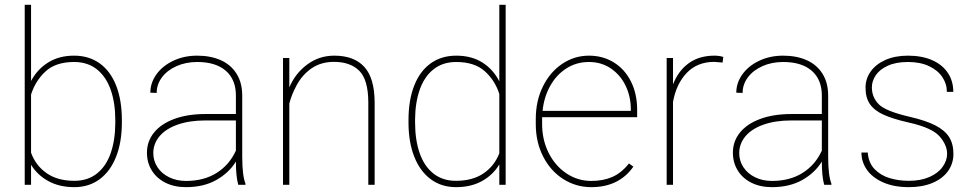

<svg xmlns="http://www.w3.org/2000/svg" viewBox="-20 -770 4054 800"><path d="M487.8 -259.3Q487.8 -178.7 464.1 -117.9Q440.4 -57.1 395.8 -23.7Q351.1 9.8 289.6 9.8Q227.5 9.8 181.6 -15.4Q135.7 -40.5 109.4 -83.5V0H83V-750H109.4V-432.6Q135.7 -481.9 181.2 -510Q226.6 -538.1 288.6 -538.1Q350.6 -538.1 395.5 -505.9Q440.4 -473.6 464.1 -413.1Q487.8 -352.5 487.8 -269ZM109.4 -376V-133.8Q128.4 -80.6 174.1 -48.6Q219.7 -16.6 290 -16.6Q345.7 -16.6 384 -47.1Q422.4 -77.6 441.2 -131.8Q460 -186 460.4 -256.8V-269.5Q460.4 -340.8 441.4 -395.5Q422.4 -450.2 383.8 -481Q345.2 -511.7 289.1 -511.7Q211.9 -511.7 169.7 -472.4Q127.4 -433.1 109.4 -376Z M972.7 0Q962.9 -35.2 962.9 -96.7Q934.1 -49.8 881.3 -20Q828.6 9.8 754.9 9.8Q706.5 9.8 669.7 -8.5Q632.8 -26.9 612.5 -59.6Q592.3 -92.3 592.3 -133.8Q592.3 -181.2 621.6 -217.5Q650.9 -253.9 706.1 -274.4Q761.2 -294.9 836.4 -294.9H962.9V-372.1Q962.9 -438.5 920.9 -475.1Q878.9 -511.7 801.8 -511.7Q754.4 -511.7 715.8 -494.6Q677.2 -477.5 655 -448Q632.8 -418.5 632.8 -382.8L606.4 -383.8Q606.4 -424.8 631.8 -460.2Q657.2 -495.6 701.9 -516.8Q746.6 -538.1 801.8 -538.1Q857.4 -538.1 899.7 -519.3Q941.9 -500.5 965.6 -462.9Q989.3 -425.3 989.3 -371.1V-118.2Q989.3 -38.1 1002.9 -4.4V0ZM962.9 -142.6V-268.1H835.4Q769 -268.1 720 -250.7Q670.9 -233.4 644.8 -202.4Q618.7 -171.4 618.7 -131.8Q618.7 -100.1 636 -73.5Q653.3 -46.9 684.6 -31.5Q715.8 -16.1 754.9 -16.1Q829.6 -16.1 882.8 -49.6Q936 -83 962.9 -142.6Z M1215.3 -413.6Q1193.8 -373 1185.5 -338.4V0H1159.2V-528.3H1185.5V-405.8Q1210.4 -464.4 1260 -501.2Q1309.6 -538.1 1373 -538.1Q1455.1 -538.1 1497.8 -491.5Q1540.5 -444.8 1541 -344.2V0H1514.6V-344.2Q1514.2 -437.5 1477.1 -474.9Q1439.9 -512.2 1371.6 -512.2Q1317.4 -512.2 1278.1 -485.1Q1238.8 -458 1215.3 -413.6Z M2060.5 0V-85Q2034.7 -41.5 1988.8 -15.9Q1942.9 9.8 1880.4 9.8Q1818.8 9.8 1774.2 -23.7Q1729.5 -57.1 1705.8 -117.9Q1682.1 -178.7 1682.1 -259.3V-269.5Q1682.1 -352.5 1705.8 -413.1Q1729.5 -473.6 1774.4 -505.9Q1819.3 -538.1 1881.3 -538.1Q1944.3 -538.1 1989.5 -509.8Q2034.7 -481.4 2060.5 -431.2V-750H2086.9V0ZM1709.5 -259.3Q1709.5 -187.5 1728.3 -132.8Q1747.1 -78.1 1785.4 -47.4Q1823.7 -16.6 1879.9 -16.6Q1949.7 -16.6 1995.1 -47.9Q2040.5 -79.1 2060.5 -131.3V-378.4Q2042.5 -435.1 1999.8 -473.4Q1957 -511.7 1880.9 -511.7Q1824.7 -511.7 1786.4 -481.2Q1748 -450.7 1729 -396.7Q1710 -342.8 1709.5 -272Z M2619.1 -75.7Q2559.1 9.8 2443.8 9.8Q2379.9 9.8 2326.9 -23.9Q2273.9 -57.6 2243.2 -117.7Q2212.4 -177.7 2212.4 -252.9V-274.4Q2212.4 -349.6 2242.2 -409.9Q2272 -470.2 2322.8 -504.2Q2373.5 -538.1 2434.1 -538.1Q2492.2 -538.1 2537.8 -509.8Q2583.5 -481.4 2609.1 -430.2Q2634.8 -378.9 2634.8 -312.5V-281.7H2238.8V-252.9Q2238.8 -188 2265.6 -133.8Q2292.5 -79.6 2339.6 -47.9Q2386.7 -16.1 2443.8 -16.1Q2492.7 -16.1 2530.8 -32.5Q2568.8 -48.8 2600.6 -88.9ZM2240.7 -308.1H2608.4V-314.5Q2608.4 -367.7 2586.7 -412.8Q2564.9 -458 2525.1 -484.9Q2485.4 -511.7 2434.1 -511.7Q2381.8 -511.7 2340.1 -485.1Q2298.3 -458.5 2272.5 -412.1Q2246.6 -365.7 2240.7 -308.1Z M2956.5 -512.2Q2885.7 -512.2 2841.8 -466.6Q2797.9 -420.9 2784.2 -345.7V0H2757.8V-528.3H2784.2V-418.5Q2806.6 -475.6 2850.1 -506.8Q2893.6 -538.1 2956.5 -538.1Q2977.5 -538.1 2993.7 -532.7L2990.7 -509.3Z M3414.1 0Q3404.3 -35.2 3404.3 -96.7Q3375.5 -49.8 3322.8 -20Q3270 9.8 3196.3 9.8Q3147.9 9.8 3111.1 -8.5Q3074.2 -26.9 3054 -59.6Q3033.7 -92.3 3033.7 -133.8Q3033.7 -181.2 3063 -217.5Q3092.3 -253.9 3147.5 -274.4Q3202.6 -294.9 3277.8 -294.9H3404.3V-372.1Q3404.3 -438.5 3362.3 -475.1Q3320.3 -511.7 3243.2 -511.7Q3195.8 -511.7 3157.2 -494.6Q3118.7 -477.5 3096.4 -448Q3074.2 -418.5 3074.2 -382.8L3047.9 -383.8Q3047.9 -424.8 3073.2 -460.2Q3098.6 -495.6 3143.3 -516.8Q3188 -538.1 3243.2 -538.1Q3298.8 -538.1 3341.1 -519.3Q3383.3 -500.5 3407 -462.9Q3430.7 -425.3 3430.7 -371.1V-118.2Q3430.7 -38.1 3444.3 -4.4V0ZM3404.3 -142.6V-268.1H3276.9Q3210.4 -268.1 3161.4 -250.7Q3112.3 -233.4 3086.2 -202.4Q3060.1 -171.4 3060.1 -131.8Q3060.1 -100.1 3077.4 -73.5Q3094.7 -46.9 3126 -31.5Q3157.2 -16.1 3196.3 -16.1Q3271 -16.1 3324.2 -49.6Q3377.4 -83 3404.3 -142.6Z M3895 -201.7Q3863.3 -237.8 3767.1 -259.3Q3700.2 -274.4 3661.6 -292Q3623 -309.6 3604.7 -336.2Q3586.4 -362.8 3586.4 -404.8Q3586.4 -441.9 3607.9 -472.2Q3629.4 -502.4 3669.4 -520.3Q3709.5 -538.1 3763.2 -538.1Q3821.3 -538.1 3864 -519.3Q3906.7 -500.5 3929.4 -466.3Q3952.1 -432.1 3952.1 -387.2H3925.3Q3925.3 -420.9 3906.2 -449.2Q3887.2 -477.5 3850.6 -494.6Q3814 -511.7 3763.2 -511.7Q3712.9 -511.7 3679 -496.1Q3645 -480.5 3628.9 -456.3Q3612.8 -432.1 3612.8 -405.8Q3612.8 -365.7 3640.6 -336.4Q3668.5 -307.1 3769 -283.7Q3836.9 -268.1 3876.7 -247.8Q3916.5 -227.5 3934.6 -199Q3952.6 -170.4 3952.6 -128.9Q3952.6 -88.4 3929.9 -56.9Q3907.2 -25.4 3865.2 -7.8Q3823.2 9.8 3767.1 9.8Q3705.1 9.8 3660.4 -9.8Q3615.7 -29.3 3592.5 -62Q3569.3 -94.7 3569.3 -134.3H3595.7Q3598.6 -91.8 3624 -65.4Q3649.4 -39.1 3687 -27.8Q3724.6 -16.6 3767.1 -16.6Q3816.9 -16.6 3853 -32.7Q3889.2 -48.8 3907.7 -75Q3926.3 -101.1 3926.3 -129.4Q3926.3 -165.5 3895 -201.7Z"/></svg>

Font: Mardoto Thin
Style: Regular
Weight: 250
Designer: Christian Robertson, Vahan Hovhannisyan
Foundry: Google
Version: Version 1.000